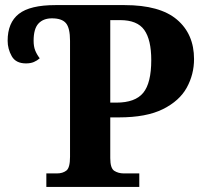

<svg xmlns="http://www.w3.org/2000/svg" viewBox="-20 -734 812 754"><path d="M162 0V-53H204Q226 -53 240.5 -64Q255 -75 255 -118V-574Q255 -624 239 -643Q223 -662 184 -662Q150 -662 131 -641.5Q112 -621 112 -574Q112 -552 118 -536.5Q124 -521 136 -505Q126 -496 113 -490.5Q100 -485 82 -485Q42 -485 26 -513.5Q10 -542 10 -574Q10 -645 54 -679.5Q98 -714 198 -714H469Q608 -714 675 -657Q742 -600 742 -502Q742 -442 713.5 -390Q685 -338 620 -305.5Q555 -273 447 -273H413V-113Q413 -73 429 -63Q445 -53 466 -53H527V0ZM437 -331Q511 -331 542.5 -369.5Q574 -408 574 -498Q574 -578 546.5 -616.5Q519 -655 452 -655H413V-331Z"/></svg>

Font: NotoSerif-Bold
Style: Regular
Weight: 700
Designer: Monotype Design Team
Foundry: Monotype Imaging Inc.
Version: Version 2.007; ttfautohint (v1.8) -l 8 -r 50 -G 200 -x 14 -D